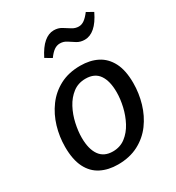

<svg xmlns="http://www.w3.org/2000/svg" viewBox="-185 -886 928 1010"><g transform="rotate(-30 279.0 -380.5)"><path d="M236 10Q178 10 133.5 -12.5Q89 -35 64.5 -83.5Q40 -132 40 -209Q40 -271 57.5 -330Q75 -389 110 -436.5Q145 -484 198 -512Q251 -540 322 -540Q381 -540 425 -517.5Q469 -495 494 -447Q519 -399 519 -322Q519 -260 501.5 -200.5Q484 -141 449 -93.5Q414 -46 360.5 -18Q307 10 236 10ZM247 -63Q291 -63 323.5 -88Q356 -113 377 -152.5Q398 -192 408.5 -237.5Q419 -283 419 -324Q419 -392 393 -429.5Q367 -467 312 -467Q267 -467 234.5 -442Q202 -417 181 -377.5Q160 -338 150 -292.5Q140 -247 140 -207Q140 -139 166.5 -101Q193 -63 247 -63ZM218 -647 179 -670Q205 -722 234 -746.5Q263 -771 294 -771Q321 -771 341 -758.5Q361 -746 380 -734Q399 -722 420 -722Q438 -722 454.5 -734Q471 -746 489 -770L528 -748Q503 -696 474 -671Q445 -646 413 -646Q386 -646 366 -658.5Q346 -671 328 -683Q310 -695 288 -695Q269 -695 252.5 -683.5Q236 -672 218 -647Z"/></g></svg>

Font: Bitter Thin Medium
Style: Italic
Weight: 500
Italic angle: -9°
Version: Version 3.021